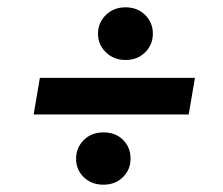

<svg xmlns="http://www.w3.org/2000/svg" viewBox="-20 -553 611 525"><path d="M72 -240 89 -340H513L496 -240ZM263 -48Q230 -48 209 -68.5Q188 -89 188 -119Q188 -149 209 -170Q230 -191 263 -191Q296 -191 316.5 -170.5Q337 -150 337 -119Q337 -89 316 -68.5Q295 -48 263 -48ZM323 -389Q291 -389 269.5 -410Q248 -431 248 -461Q248 -491 269.5 -512Q291 -533 323 -533Q356 -533 377 -512Q398 -491 398 -461Q398 -431 377 -410Q356 -389 323 -389Z"/></svg>

Font: DM Sans 28pt SemiBold
Style: Italic
Weight: 600
Italic angle: -10°
Version: Version 4.004;gftools[0.9.30]